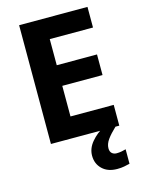

<svg xmlns="http://www.w3.org/2000/svg" viewBox="-138 -795 837 1115"><g transform="rotate(-15 280.0 -237.0)"><path d="M501 0H90V-714H501V-590H241V-433H483V-309H241V-125H501ZM406 111Q406 131 417 141Q428 151 445 151Q461 151 476 148Q491 145 501 142V229Q485 233 467 236.5Q449 240 425 240Q369 240 336 208.5Q303 177 303 128Q303 84 335 46Q367 8 413 -17L478 0Q444 32 425 58.5Q406 85 406 111Z"/></g></svg>

Font: Noto Sans Kannada
Style: Bold
Weight: 700
Designer: Jelle Bosma - Monotype Design Team
Foundry: Monotype Imaging Inc.
Version: Version 2.005; ttfautohint (v1.8.4.7-5d5b)